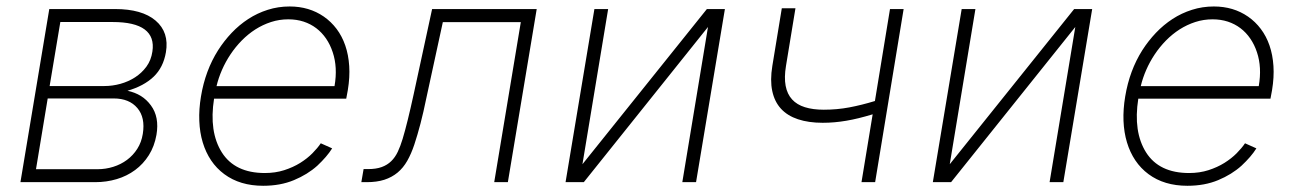

<svg xmlns="http://www.w3.org/2000/svg" viewBox="-20 -574 4085 605"><path d="M135.3 -545.5H342.3Q427.6 -545.5 470.2 -509.2Q513.5 -472.3 502.8 -409.4Q494.7 -361.5 464 -332.2Q433.2 -302.9 381.7 -288Q405.2 -283 423.7 -271.7Q442.1 -260.3 455.6 -241.8Q482.6 -205.3 473 -149.1Q466.6 -112.9 449 -85Q431.5 -57.2 405.7 -38.2Q380 -19.2 347.8 -9.6Q315.7 0 279.8 0H44.4ZM93.4 -40.8H286.9Q312.9 -40.8 336.8 -48.3Q360.8 -55.8 380.1 -70.1Q399.5 -84.5 412.6 -105.1Q425.8 -125.7 430 -152.3Q438.2 -203.5 413 -233.3Q387.4 -263.8 338.1 -263.8H130.3ZM309.3 -302.9Q334.2 -302.9 359.4 -309.8Q384.6 -316.8 405.7 -330.4Q426.8 -344.1 441.6 -364.3Q456.3 -384.6 460.2 -411.6Q467.3 -457.7 435.9 -481.2Q404.5 -504.6 335.2 -504.6H170.1L136.4 -302.9Z M613.3 -270.2Q626.8 -351.9 667.3 -415.8Q686.1 -445.3 710 -470.5Q734 -495.7 762.4 -514.2Q790.8 -532.7 823.7 -543.1Q856.5 -553.6 892.8 -553.6Q954.2 -553.6 1000.4 -521.7Q1023.4 -505.7 1040.7 -482.8Q1057.9 -459.9 1068 -430.6Q1078.1 -401.3 1080.4 -365.9Q1082.7 -330.6 1076 -290.1L1071 -263.1H654.5Q638.1 -158.7 679 -93.8Q720.2 -28.8 814.6 -28.8Q847.7 -28.8 875.7 -37.8Q903.8 -46.9 926 -60.7Q948.2 -74.6 964.5 -91.1Q980.8 -107.6 990.8 -122.5L1026.6 -106.5Q1018.5 -93.4 1006.7 -79.7Q995 -66.1 979.8 -51.8Q948.9 -24.1 906.2 -6.4Q863.6 11.4 809.3 11.4Q736.2 11.4 686.8 -25.2Q662.3 -43.3 645.2 -68.7Q628.2 -94.1 618.8 -125.4Q609.4 -156.6 608 -193.2Q606.5 -229.8 613.3 -270.2ZM662.3 -302.6H1034.1Q1044.4 -361.9 1028.4 -409.4Q1020.6 -433.2 1007.5 -452.4Q994.3 -471.6 976.6 -485.1Q958.8 -498.6 936.6 -505.9Q914.4 -513.1 888.5 -513.1Q860.1 -513.1 834 -504.6Q807.9 -496.1 784.8 -481.4Q761.7 -466.6 741.8 -446.4Q721.9 -426.1 706.3 -402.7Q690.7 -379.3 679.5 -353.7Q668.3 -328.1 662.3 -302.6Z M1125.7 -41.2H1139.9Q1165.1 -41.2 1182.7 -47.6Q1200.3 -54 1212.7 -66.1Q1225.1 -78.1 1233.5 -95.9Q1241.8 -113.6 1248.6 -136Q1256.4 -161.9 1264.9 -196.4Q1273.4 -230.8 1283.4 -276.6L1341.6 -545.5H1671.2L1580.3 0H1537.3L1621.1 -504.3H1375.4L1323.5 -265.3Q1314.3 -220.2 1304.9 -184.3Q1295.5 -148.4 1285.5 -118.3Q1275.9 -89.5 1263.3 -67.3Q1250.7 -45.1 1232.8 -30.2Q1214.8 -15.3 1191.1 -7.6Q1167.3 0 1135.7 0H1118.6Z M1853 -545.5H1896.3L1815.3 -56.5L2207.4 -545.5H2264.2L2173.3 0H2130L2210.9 -489L1819.6 0H1762.1Z M2413.7 -366.5 2443.5 -547.9H2486.5L2456.7 -366.5Q2450.6 -329.9 2455.6 -303.6Q2460.6 -277.3 2475.9 -260.7Q2491.1 -244 2516.3 -236.2Q2541.5 -228.3 2575.6 -228.3Q2617.5 -228.3 2656.2 -235.6Q2695 -242.9 2736.9 -255.7L2784.4 -545.5H2827.4L2737.6 0H2694.6L2729.8 -213.8Q2706.3 -206.7 2685.9 -201.7Q2665.5 -196.7 2646.5 -193.5Q2627.5 -190.3 2609.4 -188.7Q2591.3 -187.1 2572.4 -187.1Q2527.7 -187.1 2494.5 -198.2Q2461.3 -209.2 2440.9 -231.4Q2420.5 -253.6 2413.4 -287.3Q2406.2 -321 2413.7 -366.5Z M3010.3 -545.5H3053.6L2972.7 -56.5L3364.7 -545.5H3421.5L3330.6 0H3287.3L3368.3 -489L2976.9 0H2919.4Z M3525.6 -270.2Q3539.1 -351.9 3579.5 -415.8Q3598.4 -445.3 3622.3 -470.5Q3646.3 -495.7 3674.7 -514.2Q3703.1 -532.7 3736 -543.1Q3768.8 -553.6 3805 -553.6Q3866.5 -553.6 3912.6 -521.7Q3935.7 -505.7 3952.9 -482.8Q3970.2 -459.9 3980.3 -430.6Q3990.4 -401.3 3992.7 -365.9Q3995 -330.6 3988.3 -290.1L3983.3 -263.1H3566.8Q3550.4 -158.7 3591.3 -93.8Q3632.5 -28.8 3726.9 -28.8Q3759.9 -28.8 3788 -37.8Q3816.1 -46.9 3838.2 -60.7Q3860.4 -74.6 3876.8 -91.1Q3893.1 -107.6 3903.1 -122.5L3938.9 -106.5Q3930.8 -93.4 3919 -79.7Q3907.3 -66.1 3892 -51.8Q3861.2 -24.1 3818.5 -6.4Q3775.9 11.4 3721.6 11.4Q3648.4 11.4 3599.1 -25.2Q3574.6 -43.3 3557.5 -68.7Q3540.5 -94.1 3531.1 -125.4Q3521.7 -156.6 3520.2 -193.2Q3518.8 -229.8 3525.6 -270.2ZM3574.6 -302.6H3946.4Q3956.7 -361.9 3940.7 -409.4Q3932.9 -433.2 3919.7 -452.4Q3906.6 -471.6 3888.8 -485.1Q3871.1 -498.6 3848.9 -505.9Q3826.7 -513.1 3800.8 -513.1Q3772.4 -513.1 3746.3 -504.6Q3720.2 -496.1 3697.1 -481.4Q3674 -466.6 3654.1 -446.4Q3634.2 -426.1 3618.6 -402.7Q3603 -379.3 3591.8 -353.7Q3580.6 -328.1 3574.6 -302.6Z"/></svg>

Font: Inter P Extra Light
Style: Italic
Weight: 200
Italic angle: 9.39999°
Designer: Rasmus Andersson
Foundry: rsms
Version: Version 3.018;git-588b23468